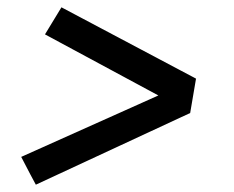

<svg xmlns="http://www.w3.org/2000/svg" viewBox="-20 -602 640 525"><path d="M78 -97 63 -125 38 -173 413 -341 103 -508 148 -582 516 -387 500 -293Z"/></svg>

Font: Iosevka Slab Medium Extended
Style: Italic
Weight: 500
Width: 7
Italic angle: -9°
Monospace: yes
Designer: Belleve Invis
Foundry: Belleve Invis
Version: Version 11.1.0; ttfautohint (v1.8.3)